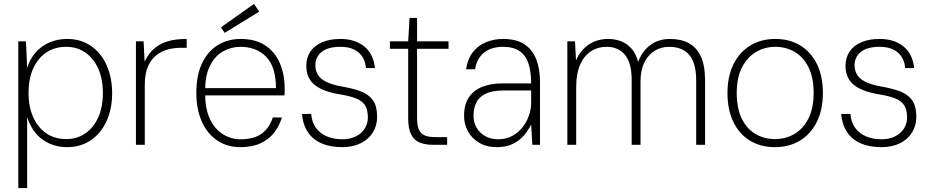

<svg xmlns="http://www.w3.org/2000/svg" viewBox="-20 -736 4732 976"><path d="M73 220V-526H112L118 -390Q131 -434 159.5 -467.5Q188 -501 229.5 -519.5Q271 -538 322 -538Q391 -538 442.5 -502.5Q494 -467 522 -404.5Q550 -342 550 -262Q550 -182 521.5 -120Q493 -58 441.5 -23Q390 12 321 12Q251 12 197 -26Q143 -64 118 -141V220ZM317 -29Q371 -29 413 -57.5Q455 -86 479 -138.5Q503 -191 503 -263Q503 -335 479 -388Q455 -441 413 -469.5Q371 -498 317 -498Q258 -498 215 -469Q172 -440 148.5 -387.5Q125 -335 125 -263Q125 -194 148.5 -141Q172 -88 215 -58.5Q258 -29 317 -29Z M671 0V-526H710L715 -423Q736 -466 766 -491Q796 -516 836 -527Q876 -538 929 -538V-493H895Q868 -493 836.5 -485.5Q805 -478 777.5 -457.5Q750 -437 733 -400Q716 -363 716 -304V0Z M1202 12Q1133 12 1082.5 -23Q1032 -58 1005 -120Q978 -182 978 -264Q978 -352 1006.5 -413Q1035 -474 1086 -506Q1137 -538 1203 -538Q1279 -538 1328.5 -505Q1378 -472 1402.5 -415Q1427 -358 1427 -285Q1427 -277 1427 -269.5Q1427 -262 1426 -251H1009V-288H1383Q1382 -398 1332.5 -448Q1283 -498 1202 -498Q1156 -498 1115 -475.5Q1074 -453 1048.5 -404Q1023 -355 1023 -276V-259Q1023 -182 1047.5 -130.5Q1072 -79 1113.5 -53.5Q1155 -28 1202 -28Q1271 -28 1310 -56.5Q1349 -85 1367 -139H1413Q1400 -95 1373 -61Q1346 -27 1304 -7.5Q1262 12 1202 12ZM1122 -569 1103 -597 1271 -716 1298 -677Z M1719 12Q1659 12 1615 -7Q1571 -26 1545.5 -63.5Q1520 -101 1515 -157H1562Q1565 -115 1586 -86Q1607 -57 1642 -42.5Q1677 -28 1720 -28Q1759 -28 1788.5 -42.5Q1818 -57 1834 -82.5Q1850 -108 1850 -138Q1850 -179 1835 -201.5Q1820 -224 1789 -236Q1758 -248 1710 -256Q1666 -263 1633.5 -275Q1601 -287 1579.5 -304.5Q1558 -322 1547.5 -346Q1537 -370 1537 -402Q1537 -443 1557.5 -473.5Q1578 -504 1617 -521Q1656 -538 1711 -538Q1784 -538 1831 -500.5Q1878 -463 1886 -390H1840Q1837 -439 1803.5 -468.5Q1770 -498 1711 -498Q1647 -498 1615 -472Q1583 -446 1583 -404Q1583 -380 1594.5 -358.5Q1606 -337 1635.5 -321.5Q1665 -306 1719 -296Q1772 -287 1812 -272.5Q1852 -258 1874.5 -228Q1897 -198 1897 -142Q1897 -98 1875.5 -63Q1854 -28 1814 -8Q1774 12 1719 12Z M2179 0Q2140 0 2112 -12Q2084 -24 2069.5 -53.5Q2055 -83 2055 -134V-488H1962V-526H2055L2062 -645H2100V-526H2260V-488H2100V-134Q2100 -82 2120.5 -60.5Q2141 -39 2190 -39H2253V0Z M2507 12Q2453 12 2415.5 -10.5Q2378 -33 2358.5 -69Q2339 -105 2339 -147Q2339 -204 2363 -240.5Q2387 -277 2431 -294.5Q2475 -312 2533 -312H2680Q2680 -371 2666.5 -412.5Q2653 -454 2621.5 -476Q2590 -498 2537 -498Q2480 -498 2442.5 -470Q2405 -442 2395 -384H2349Q2357 -436 2383.5 -470.5Q2410 -505 2450.5 -521.5Q2491 -538 2537 -538Q2607 -538 2648 -509.5Q2689 -481 2707 -431.5Q2725 -382 2725 -320V0H2686L2680 -103Q2672 -87 2658.5 -67Q2645 -47 2624.5 -29Q2604 -11 2575 0.5Q2546 12 2507 12ZM2513 -28Q2553 -28 2584 -45Q2615 -62 2636.5 -89.5Q2658 -117 2669 -149.5Q2680 -182 2680 -213V-276H2538Q2482 -276 2448.5 -259.5Q2415 -243 2401 -214.5Q2387 -186 2387 -148Q2387 -115 2402 -88Q2417 -61 2445.5 -44.5Q2474 -28 2513 -28Z M2864 0V-526H2903L2908 -429Q2932 -483 2974.5 -510.5Q3017 -538 3072 -538Q3104 -538 3134 -527.5Q3164 -517 3188 -491.5Q3212 -466 3224 -421Q3242 -473 3284 -505.5Q3326 -538 3386 -538Q3442 -538 3481.5 -516.5Q3521 -495 3542.5 -449Q3564 -403 3564 -329V0H3519V-327Q3519 -415 3484 -456.5Q3449 -498 3381 -498Q3341 -498 3308 -478Q3275 -458 3255.5 -418.5Q3236 -379 3236 -321V0H3191V-330Q3191 -416 3157 -457Q3123 -498 3064 -498Q3018 -498 2983 -474.5Q2948 -451 2928.5 -406Q2909 -361 2909 -295V0Z M3919 12Q3847 12 3792.5 -21Q3738 -54 3708 -116Q3678 -178 3678 -263Q3678 -349 3709 -410.5Q3740 -472 3794.5 -505Q3849 -538 3921 -538Q3994 -538 4048 -505Q4102 -472 4132.5 -410.5Q4163 -349 4163 -263Q4163 -178 4132 -116Q4101 -54 4046 -21Q3991 12 3919 12ZM3919 -29Q3973 -29 4017.5 -54.5Q4062 -80 4089 -132.5Q4116 -185 4116 -263Q4116 -343 4089.5 -395Q4063 -447 4019 -472.5Q3975 -498 3921 -498Q3868 -498 3823.5 -472Q3779 -446 3752 -394Q3725 -342 3725 -263Q3725 -185 3751 -132.5Q3777 -80 3821 -54.5Q3865 -29 3919 -29Z M4460 12Q4400 12 4356 -7Q4312 -26 4286.5 -63.5Q4261 -101 4256 -157H4303Q4306 -115 4327 -86Q4348 -57 4383 -42.5Q4418 -28 4461 -28Q4500 -28 4529.5 -42.5Q4559 -57 4575 -82.5Q4591 -108 4591 -138Q4591 -179 4576 -201.5Q4561 -224 4530 -236Q4499 -248 4451 -256Q4407 -263 4374.5 -275Q4342 -287 4320.5 -304.5Q4299 -322 4288.5 -346Q4278 -370 4278 -402Q4278 -443 4298.5 -473.5Q4319 -504 4358 -521Q4397 -538 4452 -538Q4525 -538 4572 -500.5Q4619 -463 4627 -390H4581Q4578 -439 4544.5 -468.5Q4511 -498 4452 -498Q4388 -498 4356 -472Q4324 -446 4324 -404Q4324 -380 4335.5 -358.5Q4347 -337 4376.5 -321.5Q4406 -306 4460 -296Q4513 -287 4553 -272.5Q4593 -258 4615.5 -228Q4638 -198 4638 -142Q4638 -98 4616.5 -63Q4595 -28 4555 -8Q4515 12 4460 12Z"/></svg>

Font: DM Sans 9pt ExtraLight
Style: Regular
Weight: 250
Version: Version 4.004;gftools[0.9.30]